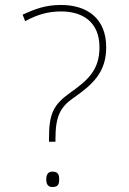

<svg xmlns="http://www.w3.org/2000/svg" viewBox="-20 -744 520 772"><path d="M177 -174H203V-186C203 -277 223 -314 275 -350C354 -405 407 -454 407 -554C407 -668 333 -724 225 -724C163 -724 121 -708 71 -685L81 -659C130 -685 172 -698 226 -698C314 -698 380 -654 380 -554C380 -463 334 -422 262 -371C193 -322 177 -285 177 -186ZM166 -23C166 -6 171 8 191 8C215 8 218 -6 218 -23C218 -39 215 -54 191 -54C171 -54 166 -39 166 -23Z"/></svg>

Font: Noto Sans Devanagari UI Thin
Style: Regular
Weight: 100
Designer: Jelle Bosma - Monotype Design Team
Foundry: Monotype Imaging Inc.
Version: Version 2.004